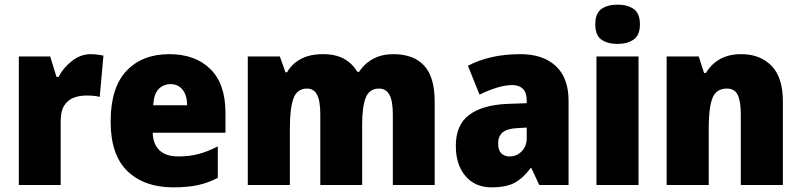

<svg xmlns="http://www.w3.org/2000/svg" viewBox="-20 -796 3446 826"><path d="M371 -563Q385 -563 399.5 -561Q414 -559 425 -557L409 -379Q399 -382 385.5 -383.5Q372 -385 350 -385Q323 -385 298 -376Q273 -367 257 -343Q241 -319 241 -274V0H61V-553H196L223 -465H232Q251 -503 288.5 -533Q326 -563 371 -563Z M708 -563Q820 -563 885 -499Q950 -435 950 -310V-225H637Q638 -177 665.5 -150Q693 -123 748 -123Q795 -123 834.5 -133.5Q874 -144 917 -166V-31Q878 -10 833 0Q788 10 725 10Q601 10 528.5 -59.5Q456 -129 456 -273Q456 -419 524 -491Q592 -563 708 -563ZM714 -434Q683 -434 662.5 -413Q642 -392 639 -343H785Q785 -385 766 -409.5Q747 -434 714 -434Z M1672 -563Q1759 -563 1804.5 -514Q1850 -465 1850 -360V0H1670V-303Q1670 -363 1655 -389Q1640 -415 1611 -415Q1569 -415 1553.5 -376Q1538 -337 1538 -260V0H1358V-303Q1358 -362 1344 -388.5Q1330 -415 1301 -415Q1258 -415 1242.5 -372.5Q1227 -330 1227 -244V0H1046V-553H1184L1208 -485H1215Q1234 -520 1273 -541.5Q1312 -563 1369 -563Q1425 -563 1461 -542.5Q1497 -522 1517 -487H1525Q1548 -523 1585.5 -543Q1623 -563 1672 -563Z M2219 -563Q2316 -563 2371 -512Q2426 -461 2426 -363V0H2300L2266 -73H2263Q2231 -30 2194.5 -10Q2158 10 2095 10Q2024 10 1982.5 -38.5Q1941 -87 1941 -169Q1941 -258 1997.5 -301Q2054 -344 2161 -349L2246 -352V-362Q2246 -398 2229.5 -414Q2213 -430 2184 -430Q2154 -430 2118 -419Q2082 -408 2043 -389L1993 -513Q2038 -537 2094.5 -550Q2151 -563 2219 -563ZM2208 -245Q2162 -243 2142.5 -226.5Q2123 -210 2123 -179Q2123 -150 2136.5 -136.5Q2150 -123 2172 -123Q2203 -123 2224.5 -145Q2246 -167 2246 -202V-247Z M2637 -776Q2679 -776 2706 -757.5Q2733 -739 2733 -691Q2733 -644 2705.5 -625.5Q2678 -607 2637 -607Q2594 -607 2567.5 -625.5Q2541 -644 2541 -691Q2541 -739 2567.5 -757.5Q2594 -776 2637 -776ZM2727 -553V0H2546V-553Z M3169 -563Q3250 -563 3299 -513Q3348 -463 3348 -360V0H3167V-304Q3167 -359 3154 -387Q3141 -415 3107 -415Q3061 -415 3045 -374Q3029 -333 3029 -246V0H2848V-553H2986L3009 -482H3017Q3040 -521 3078 -542Q3116 -563 3169 -563Z"/></svg>

Font: Noto Sans Myanmar UI SemiCondensed Black
Style: Regular
Weight: 900
Width: 4
Designer: Monotype Design Team
Foundry: Monotype Imaging Inc.
Version: Version 2.103; ttfautohint (v1.8.4.7-5d5b)